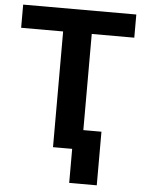

<svg xmlns="http://www.w3.org/2000/svg" viewBox="-59 -758 737 979"><g transform="rotate(5 309.5 -268.5)"><path d="M598.6 -710.9H19.5V-592.3H234.4V0H332.5V174.3H473.6V-100.1H380.9V-592.3H598.6Z"/></g></svg>

Font: Roboto
Style: Bold
Weight: 700
Designer: Google
Version: Version 2.137; 2017